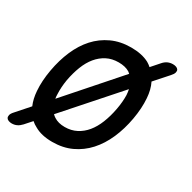

<svg xmlns="http://www.w3.org/2000/svg" viewBox="-162 -731 902 902"><g transform="rotate(30 289.5 -280.0)"><path d="M218 10Q160 10 122 -12Q106 -20 94 -31L61 6Q50 18 37.5 24Q25 30 10 30Q1 30 -7 27Q-15 24 -18.5 18Q-22 12 -20 2.5Q-18 -7 -7 -19L54 -88Q40 -120 37 -162Q33 -214 44 -276Q55 -338 77.5 -390Q100 -442 134 -479.5Q168 -517 214.5 -538.5Q261 -560 319 -560Q378 -560 417 -539Q429 -532 439 -523L476 -565Q487 -578 500 -584Q513 -590 528 -590Q538 -590 546 -587Q554 -584 557.5 -578Q561 -572 558.5 -562.5Q556 -553 545 -541L481 -469Q498 -435 501 -390Q505 -338 494 -276Q483 -214 460 -161.5Q437 -109 402.5 -71Q368 -33 322 -11.5Q276 10 218 10ZM234 -80Q269 -80 297 -94.5Q325 -109 346 -134.5Q367 -160 381.5 -196.5Q396 -233 404 -276Q412 -319 411 -355Q410 -371 407 -385L161 -107Q168 -100 176 -95Q199 -80 234 -80ZM130 -173 372 -448Q368 -452 362 -456Q339 -470 303 -470Q267 -470 239 -455.5Q211 -441 190 -415.5Q169 -390 155 -354Q141 -318 133 -275Q126 -232 128 -196Q128 -184 130 -173Z"/></g></svg>

Font: Maple Mono NL
Style: Italic
Weight: 400
Italic angle: -10°
Monospace: yes
Designer: subframe7536
Version: Version 7.000